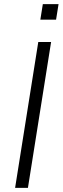

<svg xmlns="http://www.w3.org/2000/svg" viewBox="-20 -908 303 928"><path d="M53 0 165 -705H227L115 0ZM175 -813 187 -888H263L251 -813Z"/></svg>

Font: Nunito Sans Light
Style: Italic
Weight: 300
Italic angle: -9°
Designer: Vernon Adams
Foundry: Vernon Adams
Version: Version 3.006; ttfautohint (v1.8.3)